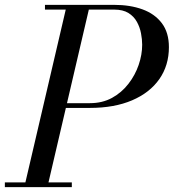

<svg xmlns="http://www.w3.org/2000/svg" viewBox="-60 -770 715 790"><path d="M169 -326 173.5 -345.5H310Q361 -345.5 400.8 -367.2Q440.5 -389 468.2 -424.8Q496 -460.5 510.5 -502.8Q525 -545 525 -586Q525 -608 520.2 -633Q515.5 -658 503.2 -680.2Q491 -702.5 468.5 -716.5Q446 -730.5 410 -730.5H305.5L139.5 -19.5H235.5V0H-40V-19.5H44.5L210.5 -730.5H125V-750H410Q475.5 -750 526.2 -731.5Q577 -713 606 -674.5Q635 -636 635 -576Q635 -501 595.8 -444.8Q556.5 -388.5 483.5 -357.2Q410.5 -326 310 -326Z"/></svg>

Font: Bodoni Moda SC
Style: Italic
Weight: 400
Italic angle: -13°
Designer: Owen Earl
Foundry: indestructible type
Version: Version 2.005